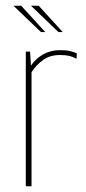

<svg xmlns="http://www.w3.org/2000/svg" viewBox="-20 -650 300 670"><path d="M70 0V-470H85L88 -421Q105 -446 131 -460.5Q157 -475 189 -475Q211 -475 223.5 -472Q236 -469 248 -464L247 -445Q234 -452 221.5 -455Q209 -458 189 -458Q154 -458 130 -440.5Q106 -423 90 -398V0ZM123 -538 27 -630H54L138 -538ZM184 -538 88 -630H115L199 -538Z"/></svg>

Font: Smooch Sans Thin
Style: Regular
Weight: 100
Designer: Robert E. Leuschke
Foundry: Robert E. Leuschke
Version: Version 1.010